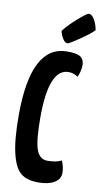

<svg xmlns="http://www.w3.org/2000/svg" viewBox="-103 -984 558 1046"><g transform="rotate(10 176.0 -461.5)"><path d="M213 -759Q200 -759 189.5 -774.5Q179 -790 174 -805L170 -820Q194 -853 242.5 -895.5Q291 -938 301 -938Q318 -938 332.5 -912.5Q347 -887 352 -856Q334 -836 278 -797.5Q222 -759 213 -759ZM220 -715Q278 -715 296.5 -699.5Q315 -684 315 -656Q315 -623 299 -589Q276 -606 247 -606Q138 -606 138 -336Q138 -208 155.5 -159Q173 -110 216 -110Q266 -110 294 -125Q309 -93 309 -59Q309 -24 276.5 -4.5Q244 15 187 15Q127 15 92.5 -11.5Q58 -38 39 -114Q20 -190 20 -327Q20 -715 220 -715Z"/></g></svg>

Font: Yanone Kaffeesatz Bold
Style: Regular
Weight: 700
Designer: Yanone (Cyrillic: Daniel Pouzeot)
Foundry: Yanone
Version: Version 1.003;PS 001.003;hotconv 1.0.88;makeotf.lib2.5.64775